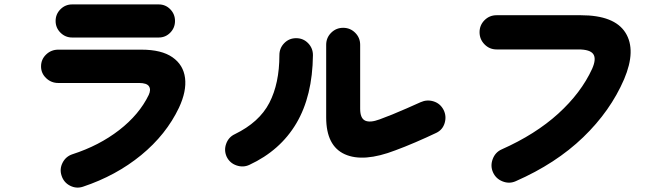

<svg xmlns="http://www.w3.org/2000/svg" viewBox="-20 -800 3040 870"><path d="M356 46Q326 56 297.5 41.5Q269 27 259 -4Q249 -34 263.5 -62.5Q278 -91 308 -101Q429 -140 520 -210.5Q611 -281 654 -370Q665 -394 655 -409Q645 -424 610 -424H244Q212 -424 189 -446Q166 -468 166 -499Q166 -531 189 -553Q212 -575 244 -575H621Q712 -575 761.5 -540.5Q811 -506 818.5 -446.5Q826 -387 791 -312Q733 -190 619.5 -97Q506 -4 356 46ZM307 -630Q276 -630 254 -652Q232 -674 232 -705Q232 -736 254 -758Q276 -780 307 -780H699Q730 -780 751.5 -758Q773 -736 773 -705Q773 -674 751.5 -652Q730 -630 699 -630Z M1772 -119Q1627 -63 1542.5 -101Q1458 -139 1458 -268V-597Q1458 -629 1480.5 -651.5Q1503 -674 1535 -674Q1567 -674 1589.5 -651.5Q1612 -629 1612 -597V-307Q1612 -264 1634.5 -253.5Q1657 -243 1700 -259Q1725 -268 1757 -281Q1789 -294 1823 -309Q1857 -324 1886 -337Q1915 -350 1945 -340.5Q1975 -331 1990 -302Q2004 -274 1995 -243Q1986 -212 1957 -198Q1913 -177 1863 -155.5Q1813 -134 1772 -119ZM1110 -53Q1082 -40 1051.5 -50.5Q1021 -61 1007 -90Q994 -119 1005 -149Q1016 -179 1044 -192Q1155 -246 1200.5 -334Q1246 -422 1246 -550Q1246 -582 1268 -604.5Q1290 -627 1322 -627Q1354 -627 1376 -604.5Q1398 -582 1398 -550Q1396 -365 1323 -241.5Q1250 -118 1110 -53Z M2317 21Q2288 34 2257.5 22Q2227 10 2214 -19Q2201 -48 2212.5 -79Q2224 -110 2253 -123Q2406 -191 2509.5 -285Q2613 -379 2663 -488Q2683 -533 2668.5 -554.5Q2654 -576 2601 -576H2230Q2198 -576 2175.5 -599Q2153 -622 2153 -654Q2153 -686 2175.5 -708.5Q2198 -731 2230 -731H2612Q2764 -731 2814 -652Q2864 -573 2808 -441Q2746 -297 2622.5 -178Q2499 -59 2317 21Z"/></svg>

Font: Zen Maru Gothic Black
Style: Regular
Weight: 900
Designer: Yoshimichi Ohira
Foundry: Positype
Version: Version 1.001